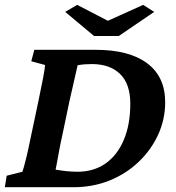

<svg xmlns="http://www.w3.org/2000/svg" viewBox="-25 -781 735 801"><path d="M118.2 -573.2H374Q513.7 -573.2 588.9 -517.1Q664.1 -460.9 664.1 -354.5Q664.1 -283.2 634.8 -219.2Q605.5 -155.3 553.2 -105.5Q501 -55.7 431.6 -27.8Q362.3 0 282.2 0H-4.9L2.9 -47.9L68.4 -64.5Q73.2 -77.1 83 -116.2Q92.8 -155.3 104.5 -213.9L135.7 -361.3Q148.4 -421.9 155.3 -458.5Q162.1 -495.1 163.1 -509.8L105.5 -525.4ZM298.8 -508.8Q295.9 -496.1 287.1 -457Q278.3 -418 264.6 -358.4L234.4 -213.9Q228.5 -188.5 223.1 -159.2Q217.8 -129.9 213.4 -106.4Q209 -83 207 -73.2Q230.5 -69.3 253.4 -66.9Q276.4 -64.5 297.9 -64.5Q366.2 -64.5 415.5 -99.1Q464.8 -133.8 491.7 -197.8Q518.6 -261.7 518.6 -348.6Q518.6 -430.7 476.1 -472.2Q433.6 -513.7 358.4 -513.7Q342.8 -513.7 329.1 -512.7Q315.4 -511.7 298.8 -508.8ZM247.1 -731.4 296.9 -760.7 455.1 -678.7H390.6L572.3 -760.7L618.2 -731.4L470.7 -630.9H367.2Z"/></svg>

Font: Crimson Pro ExtraLight
Style: Bold Italic
Weight: 700
Italic angle: -12°
Version: Version 1.002